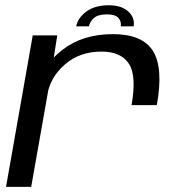

<svg xmlns="http://www.w3.org/2000/svg" viewBox="-20 -728 708 748"><path d="M492.5 -318.5Q513 -434.5 481.5 -480.8Q450 -527 376 -527Q290.5 -527 233.5 -477.5Q183 -433.5 168 -376L101.5 0H3.5L107.5 -590H203L189.5 -504Q205 -520 224 -534.5Q302.5 -595 420 -595Q535 -595 576 -529.2Q617 -463.5 591 -318.5ZM403.5 -707.5Q454 -707.5 480.2 -682.8Q506.5 -658 500.5 -625.5H450.5Q453.5 -643.5 441.5 -657.8Q429.5 -672 397 -672Q362 -672 346 -657.8Q330 -643.5 326.5 -625.5H277Q283 -658 316.2 -682.8Q349.5 -707.5 403.5 -707.5Z"/></svg>

Font: Anybody ExtraExpanded Regular
Style: Italic
Weight: 400
Width: 8
Italic angle: -10°
Designer: Tyler Finck
Foundry: Etcetera Type Company
Version: Version 1.010; ttfautohint (v1.8.3) -l 8 -r 50 -G 200 -x 14 